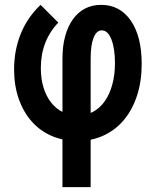

<svg xmlns="http://www.w3.org/2000/svg" viewBox="-20 -570 640 790"><path d="M237 -329V200H353V-329Q353 -383.8 364.9 -414.4Q376.9 -445 398.9 -445Q424 -445 438.5 -407.5Q453 -370 453 -311Q453 -262 442.1 -222.2Q431.3 -182.3 411.1 -153.7Q391 -125 363 -110Q335 -95 300 -95Q266.8 -95 238.9 -108.5Q211 -122 190.7 -147.7Q170.4 -173.3 159.2 -209.2Q148 -245 148 -289.7Q148 -347 166.5 -394Q185 -441 220 -477L147 -550Q93 -499 65.5 -431.3Q38 -363.5 38 -284Q38 -218 56.9 -163.9Q75.8 -109.8 109.9 -70.9Q144 -32 192.2 -11Q240.3 10 298.1 10Q358 10 407 -12.8Q456 -35.6 490.5 -77.3Q525 -119 544 -177.3Q563 -235.5 563 -307Q563 -420.3 518.2 -485.2Q473.3 -550 396 -550Q358.8 -550 329.4 -534.5Q300 -519 279.5 -490Q259 -461 248 -420.6Q237 -380.3 237 -329Z"/></svg>

Font: CommitMonoV143 ExtLt
Style: Regular
Weight: 200
Monospace: yes
Designer: Eigil Nikolajsen
Foundry: Eigil Nikolajsen
Version: Version 1.143